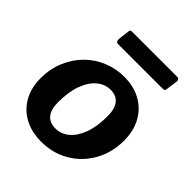

<svg xmlns="http://www.w3.org/2000/svg" viewBox="-204 -867 1008 1008"><g transform="rotate(45 299.5 -363.0)"><path d="M266 10Q193 10 139.5 -19.5Q86 -49 57 -101.5Q28 -154 28 -223Q28 -293 52.5 -351.5Q77 -410 119 -452Q161 -494 216.5 -517Q272 -540 333 -540Q406 -540 459.5 -509.5Q513 -479 541.5 -425.5Q570 -372 570 -302Q570 -213 530 -142Q490 -71 421 -30.5Q352 10 266 10ZM270 -92Q311 -92 344.5 -119.5Q378 -147 398 -200.5Q418 -254 418 -332Q418 -386 396 -413.5Q374 -441 331 -441Q290 -441 256 -413Q222 -385 202 -331Q182 -277 182 -199Q182 -146 204 -119Q226 -92 270 -92ZM546 -717 537 -653Q536 -642 531.5 -640Q527 -638 514 -638H190Q180 -638 176 -644.5Q172 -651 173 -660L181 -725Q183 -733 185 -734.5Q187 -736 193 -736H532Q539 -736 543 -729.5Q547 -723 546 -717Z"/></g></svg>

Font: Libre Franklin Thin
Style: Bold Italic
Weight: 700
Italic angle: -8°
Version: Version 3.000